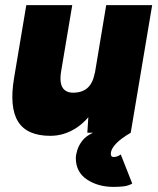

<svg xmlns="http://www.w3.org/2000/svg" viewBox="-20 -520 619 752"><path d="M322 0 328 -92 396 -500H576L492 0ZM35 -214 83 -500H263L220 -244ZM220 -244Q215 -216 218 -197Q221 -178 232.5 -168Q244 -158 262 -157Q300 -156 322 -175Q344 -194 351 -234H400Q387 -155 354 -100Q321 -45 275 -16.5Q229 12 177 12Q86 12 51 -43.5Q16 -99 35 -214ZM425 212Q364 212 320.5 183Q277 154 277 99Q277 87 282.5 68.5Q288 50 302 31.5Q316 13 344 0H492Q476 9 457.5 22.5Q439 36 426.5 52Q414 68 414 83Q414 95 425 95Q434 95 441.5 91.5Q449 88 453 85L498 199Q482 208 463.5 210Q445 212 425 212Z"/></svg>

Font: Figtree Light Black
Style: Italic
Weight: 900
Italic angle: -9.5°
Version: Version 2.000